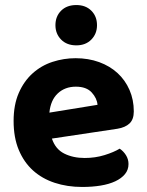

<svg xmlns="http://www.w3.org/2000/svg" viewBox="-20 -727 583 762"><path d="M186 -177Q200 -135 235 -117.5Q270 -100 316 -100Q358 -100 395 -111.5Q432 -123 455 -137Q470 -127 480 -111Q490 -95 490 -76Q490 -53 476 -36Q462 -19 437.5 -7.5Q413 4 379.5 9.5Q346 15 306 15Q247 15 197 -1.5Q147 -18 111 -50.5Q75 -83 54.5 -132Q34 -181 34 -247Q34 -311 54.5 -358Q75 -405 109.5 -436Q144 -467 188.5 -481.5Q233 -496 280 -496Q331 -496 373.5 -480.5Q416 -465 446.5 -437Q477 -409 494 -370Q511 -331 511 -285Q511 -253 494 -237Q477 -221 446 -216ZM281 -383Q238 -383 209.5 -356.5Q181 -330 176 -280L367 -311Q365 -337 344 -360Q323 -383 281 -383ZM365 -627Q365 -593 342.5 -570Q320 -547 283 -547Q245 -547 222.5 -570Q200 -593 200 -627Q200 -662 222.5 -684.5Q245 -707 283 -707Q320 -707 342.5 -684.5Q365 -662 365 -627Z"/></svg>

Font: Baloo Thambi 2
Style: Bold
Weight: 700
Designer: Aadarsh Rajan and Ek Type
Foundry: Ek Type
Version: Version 1.640;hotconv 1.0.111;makeotfexe 2.5.65597; ttfautoh